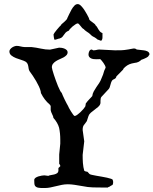

<svg xmlns="http://www.w3.org/2000/svg" viewBox="-20 -925 757 947"><path d="M148.9 -37.1Q148.9 -43.5 155 -47.9Q161.1 -52.2 169.4 -54.9Q177.7 -57.6 186 -58.8Q194.3 -60.1 198.7 -60.1L218.3 -57.6Q223.6 -60.5 231.7 -61.5Q239.7 -62.5 247.3 -64.5Q254.9 -66.4 261 -70.3Q267.1 -74.2 268.1 -83V-96.2L277.3 -105Q277.3 -109.9 275.6 -112.5Q273.9 -115.2 272 -116.7V-163.1L277.3 -216.3V-236.3Q277.3 -267.6 271.5 -294.9Q264.6 -319.8 243.2 -343.8Q243.2 -348.1 241.2 -352.8Q239.3 -357.4 236.8 -362.5Q234.4 -367.7 232.4 -372.6Q230.5 -377.4 230 -381.8V-402.8L224.1 -410.6Q218.8 -414.6 212.9 -420.9Q207 -427.2 201.4 -434.3Q195.8 -441.4 191.2 -449Q186.5 -456.5 183.6 -462.9Q182.6 -462.9 181.6 -467.8Q180.7 -472.7 180.7 -474.6Q178.2 -485.4 172.1 -498.5Q166 -511.7 158.2 -525.1Q150.4 -538.6 141.8 -551.3Q133.3 -564 126 -573.7Q122.6 -579.1 121.6 -585.2Q120.6 -591.3 119.6 -597.4Q118.7 -603.5 116.2 -609.4Q113.8 -615.2 107.4 -620.1Q99.6 -625 85.9 -629.2Q72.3 -633.3 59.1 -638.4Q45.9 -643.6 36.1 -651.4Q26.4 -659.2 26.4 -671.4Q26.4 -676.8 30.3 -681.9Q34.2 -687 39.6 -690.7Q44.9 -694.3 51.3 -696.5Q57.6 -698.7 62.5 -698.7Q71.3 -698.7 81.3 -696Q91.3 -693.4 101.6 -692.9H135.3Q158.7 -690.4 181.4 -685.3Q204.1 -680.2 226.6 -680.2L271.5 -689.9Q276.9 -689.9 283.9 -689Q291 -688 297.6 -685.3Q304.2 -682.6 308.8 -678.2Q313.5 -673.8 313.5 -667.5Q313.5 -658.7 307.6 -652.6Q301.8 -646.5 293.2 -641.8Q284.7 -637.2 274.7 -633.1Q264.6 -628.9 256.1 -623.5Q247.6 -618.2 241.7 -610.8Q235.8 -603.5 235.8 -592.8Q235.8 -589.8 238.5 -579.8Q241.2 -569.8 245.6 -556.4Q250 -543 255.4 -528.1Q260.7 -513.2 266.1 -500.2Q271.5 -487.3 276.4 -478Q281.2 -468.8 284.2 -467.3Q285.6 -462.9 289.8 -453.6Q293.9 -444.3 298.8 -434.3Q303.7 -424.3 308.3 -415.5Q313 -406.7 315.4 -402.8Q315.9 -400.4 320.3 -392.3Q324.7 -384.3 330.1 -375.5Q335.4 -366.7 340.6 -359.9Q345.7 -353 348.1 -353Q353 -353 360.6 -358.4Q368.2 -363.8 376.2 -371.3Q384.3 -378.9 390.9 -386.7Q397.5 -394.5 400.4 -399.4Q401.4 -401.4 402.1 -406.7Q402.8 -412.1 402.8 -413.1Q402.8 -414.1 403.8 -416Q404.8 -418 405.8 -418Q406.7 -419.9 410.9 -424.8Q415 -429.7 419.9 -434.8Q424.8 -439.9 429.2 -444.6Q433.6 -449.2 435.1 -451.2Q436.5 -463.4 442.4 -474.1Q448.2 -484.9 455.3 -495.1Q462.4 -505.4 469.2 -515.6Q476.1 -525.9 480 -537.1Q485.4 -548.3 488.3 -557.1Q491.2 -565.9 494.1 -576.2L501 -591.3Q501 -595.7 497.8 -602.1Q494.6 -608.4 490.2 -614.7Q485.8 -621.1 481.4 -626.2Q477.1 -631.3 474.6 -633.3H472.2Q469.2 -633.3 465.3 -633.1Q461.4 -632.8 457 -632.8Q449.7 -632.8 442.4 -633.5Q435.1 -634.3 429.4 -637Q423.8 -639.6 420.2 -644.3Q416.5 -648.9 416.5 -656.2Q416.5 -664.1 420.4 -672.4Q424.3 -680.7 432.6 -680.7Q433.6 -680.7 436 -679Q438.5 -677.2 439.5 -676.8H440.4Q449.2 -676.8 456.1 -678.7Q462.9 -680.7 469.7 -680.7L546.9 -676.8Q564.5 -676.8 578.6 -677.2Q592.8 -677.7 609.9 -680.7Q610.8 -680.7 614.7 -681.4Q618.7 -682.1 623.3 -683.1Q627.9 -684.1 632.8 -684.8Q637.7 -685.5 640.6 -686Q645 -686 647.2 -685.1Q649.4 -684.1 654.8 -680.7L688.5 -676.8Q692.4 -676.3 697.3 -675.3Q702.1 -674.3 706.5 -672.1Q710.9 -669.9 714.1 -666.3Q717.3 -662.6 717.3 -657.2Q717.3 -655.3 714.4 -651.9Q711.4 -648.4 710.4 -646Q708.5 -644 704.1 -641.6Q699.7 -639.2 694.8 -637Q689.9 -634.8 685.1 -632.8Q680.2 -630.9 677.7 -630.4Q670.9 -623.5 662.8 -619.6Q654.8 -615.7 643.6 -614.7Q628.4 -612.3 617.9 -607.9Q607.4 -603.5 597.2 -594.7Q592.8 -590.8 590.1 -587.6Q587.4 -584.5 587.4 -582L554.2 -548.3Q552.7 -542 550 -539.3Q547.4 -536.6 544.2 -535.2Q541 -533.7 537.8 -532.2Q534.7 -530.8 532.2 -526.4Q529.3 -522 527.6 -516.6Q525.9 -511.2 524.4 -505.6Q522.9 -500 521.2 -494.9Q519.5 -489.7 516.1 -485.8L480 -446.8Q478 -444.3 476.8 -439.7Q475.6 -435.1 475.6 -428.2Q475.6 -422.9 475.6 -418.5Q475.6 -414.1 474.6 -413.1Q472.7 -405.3 464.6 -398.2Q456.5 -391.1 446.8 -384Q437 -377 428.2 -369.4Q419.4 -361.8 416.5 -353L408.2 -327.6Q403.8 -320.3 400.1 -316.2Q396.5 -312 393.8 -308.3Q391.1 -304.7 389.4 -299.3Q387.7 -293.9 387.7 -283.7L395.5 -228L387.7 -161.1Q387.7 -152.3 387.9 -142.1Q388.2 -131.8 388.9 -121.3Q389.6 -110.8 391.4 -100.8Q393.1 -90.8 395.5 -83Q399.4 -79.6 404.3 -79.1Q409.2 -78.6 411.6 -77.6L421.4 -66.9Q423.3 -64.9 432.6 -62.7Q441.9 -60.5 454.6 -58.3Q467.3 -56.2 481.4 -53.7Q495.6 -51.3 507.8 -48.6Q520 -45.9 527.8 -43.2Q535.6 -40.5 535.6 -38.1Q537.1 -35.6 537.6 -32.5Q538.1 -29.3 538.1 -26.4Q538.1 -22.9 537.6 -20.3Q537.1 -17.6 535.6 -13.7Q535.6 -13.2 533.7 -12.2Q531.7 -11.2 529.3 -10Q526.9 -8.8 524.4 -7.3Q522 -5.9 520.5 -4.4Q518.6 -4.4 515.4 -2.7Q512.2 -1 512.2 0H490.2Q463.4 0 438 -0.7Q412.6 -1.5 387.7 -6.8Q365.7 -10.7 347.7 -13.4Q329.6 -16.1 314.5 -16.1Q299.3 -16.1 284.9 -13.2Q270.5 -10.3 256.6 -6.8Q242.7 -3.4 228.8 -0.5Q214.8 2.4 200.2 2.4H188.5Q178.2 2.4 168.5 0.7Q158.7 -1 152.8 -8.3Q149.9 -12.7 149.4 -21Q148.9 -29.3 148.9 -37.1ZM450.7 -800.8Q456.1 -796.4 459.2 -790.8Q462.4 -785.2 465.6 -779.8Q468.8 -774.4 473.1 -769.5Q477.5 -764.6 485.4 -761.7V-740.2Q485.4 -736.3 484.6 -732.9Q483.9 -729.5 479 -723.6L465.8 -728.5Q461.4 -729.5 460.2 -730.5Q459 -731.4 458 -732.4Q457 -733.4 454.8 -735.4Q452.6 -737.3 446.8 -740.7Q440.9 -743.7 437.7 -745.4Q434.6 -747.1 432.4 -749Q430.2 -751 428 -753.2Q425.8 -755.4 421.4 -759.3L416.5 -763.2Q415 -764.2 411.6 -766.4Q408.2 -768.6 404.3 -771.5Q400.4 -774.4 397.2 -777.1Q394 -779.8 393.6 -781.2Q388.7 -783.2 384.5 -788.1Q380.4 -793 376.7 -797.6Q373 -802.2 369.6 -805.9Q366.2 -809.6 363.3 -809.6Q359.4 -809.6 352.1 -804.9Q344.7 -800.3 337.6 -794.2Q330.6 -788.1 325.4 -782.2Q320.3 -776.4 320.3 -774.4Q308.6 -769.5 303.7 -764.2Q298.8 -758.8 295.4 -753.4Q292 -748 287.8 -743.2Q283.7 -738.3 273.4 -734.9Q270 -734.9 262 -731.9Q253.9 -729 249.5 -729Q248 -729.5 247.1 -733.4Q246.1 -737.3 245.4 -742.2Q244.6 -747.1 244.4 -751Q244.1 -754.9 244.1 -755.4Q244.1 -756.8 249 -763.7Q253.9 -770.5 260.3 -778.3Q266.6 -786.1 272.7 -792.7Q278.8 -799.3 280.8 -800.8Q280.8 -803.2 285.4 -807.1Q290 -811 295.7 -815.9Q301.3 -820.8 306.4 -826.2Q311.5 -831.5 312.5 -836.9Q316.4 -844.2 321.5 -855.7Q326.7 -867.2 333 -878.2Q339.4 -889.2 346.9 -897Q354.5 -904.8 363.3 -904.8Q371.1 -904.8 379.4 -896.5Q387.7 -888.2 395.3 -877Q402.8 -865.7 408.9 -854.5Q415 -843.3 418 -836.9L421.4 -826.7Q422.9 -824.7 427.5 -821.3Q432.1 -817.9 437.3 -814.2Q442.4 -810.5 446.5 -807.1Q450.7 -803.7 450.7 -800.8Z"/></svg>

Font: IM FELL English
Style: Regular
Weight: 400
Designer: Igino Marini
Foundry: Igino Marini
Version: 3.00